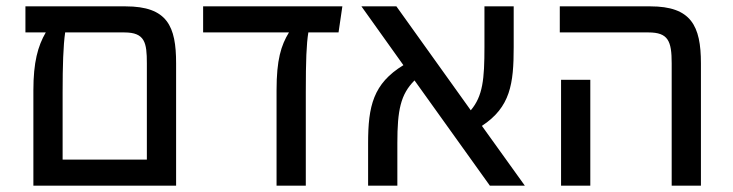

<svg xmlns="http://www.w3.org/2000/svg" viewBox="-20 -584 2305 604"><path d="M124 -482C99 -439 85 -388 85 -300V0H534V-385C534 -501 507 -564 375 -564H60V-482ZM177 -294C177 -377 179 -441 185 -482H371C436 -482 442 -450 442 -385V-82H177Z M619 -482H889C864 -441 850 -396 850 -300V0H942V-294C942 -394 944 -445 950 -482H1045L1057 -564H619Z M1117 -564 1249 -379C1154 -321 1138 -250 1138 -134V0H1230V-134C1230 -237 1240 -287 1284 -331L1521 0H1631L1496 -188C1586 -247 1596 -321 1596 -436V-564H1504V-436C1504 -335 1499 -282 1461 -237L1227 -564Z M1741 -564V-482H2020C2082 -482 2093 -455 2093 -385V0H2185V-385C2185 -503 2154 -564 2026 -564ZM1745 -333V0H1837V-333Z"/></svg>

Font: FiraGO Unicode
Style: Regular
Weight: 400
Designer: bBox Type
Foundry: bBox Type GmbH
Version: Version 1.001;PS 001.001;hotconv 1.0.88;makeotf.lib2.5.64775